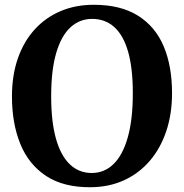

<svg xmlns="http://www.w3.org/2000/svg" viewBox="-20 -772 770 803"><path d="M359.5 11Q246 12 173 -36Q100 -84 65 -170Q30 -256 30 -369Q30 -456.5 54.5 -527.2Q79 -598 124.5 -648.2Q170 -698.5 232.8 -725.2Q295.5 -752 372 -752Q485 -752 557.5 -706.2Q630 -660.5 664.8 -577.8Q699.5 -495 699.5 -382.5Q699.5 -295 675.2 -223Q651 -151 606 -98.8Q561 -46.5 498.5 -18Q436 10.5 359.5 11ZM363.5 -48.5Q416.5 -48.5 455 -86Q493.5 -123.5 514.5 -198Q535.5 -272.5 535.5 -382Q535.5 -488 515.5 -556.8Q495.5 -625.5 457.5 -659.2Q419.5 -693 365.5 -693Q313 -693 274.5 -657.5Q236 -622 215 -550.2Q194 -478.5 194 -369Q194 -263.5 214 -192.2Q234 -121 272 -84.8Q310 -48.5 363.5 -48.5Z"/></svg>

Font: Merriweather 24pt
Style: Bold
Weight: 700
Designer: Eben Sorkin
Foundry: Eben Sorkin
Version: Version 2.100